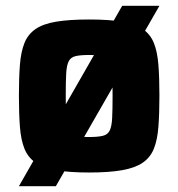

<svg xmlns="http://www.w3.org/2000/svg" viewBox="-20 -585 613 660"><path d="M45 55 400 -565H528L172 55ZM286 8Q218 8 173 0Q128 -8 102 -26Q76 -44 64 -74Q52 -104 48.5 -149Q45 -194 45 -256Q45 -318 48.5 -362.5Q52 -407 64 -437Q76 -467 102 -485Q128 -503 173 -510.5Q218 -518 286 -518Q355 -518 400 -510.5Q445 -503 471 -485Q497 -467 509 -437Q521 -407 524.5 -362.5Q528 -318 528 -256Q528 -194 524.5 -149Q521 -104 509 -74Q497 -44 471 -26Q445 -8 400 0Q355 8 286 8ZM286 -114Q316 -114 333 -118Q350 -122 357 -136Q364 -150 365.5 -179Q367 -208 367 -256Q367 -304 365.5 -332Q364 -360 357 -374Q350 -388 333 -392Q316 -396 286 -396Q256 -396 239.5 -392Q223 -388 216 -374Q209 -360 207.5 -332Q206 -304 206 -256Q206 -208 207.5 -179Q209 -150 216 -136Q223 -122 239.5 -118Q256 -114 286 -114Z"/></svg>

Font: Saira Thin
Style: Bold
Weight: 700
Version: Version 1.101